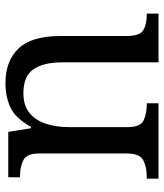

<svg xmlns="http://www.w3.org/2000/svg" viewBox="30 -616 586 685"><g transform="rotate(-90 322.5 -273.0)"><path d="M28 0V-42H36Q70 -42 94 -54.5Q118 -67 118 -114V-426Q118 -470 94.5 -482Q71 -494 38 -494H33V-536H195L208 -455H213Q244 -511 282.5 -528.5Q321 -546 369 -546Q448 -546 492.5 -499.5Q537 -453 537 -350V-114Q537 -67 557.5 -54.5Q578 -42 612 -42H617V0H443V-345Q443 -410 418.5 -446Q394 -482 333 -482Q288 -482 261.5 -459.5Q235 -437 223.5 -400Q212 -363 212 -320V-109Q212 -65 235.5 -53.5Q259 -42 292 -42H297V0Z"/></g></svg>

Font: Noto Serif Oriya
Style: Regular
Weight: 400
Designer: David Williams
Foundry: Google LLC, David Williams
Version: Version 1.051; ttfautohint (v1.8.4.7-5d5b)